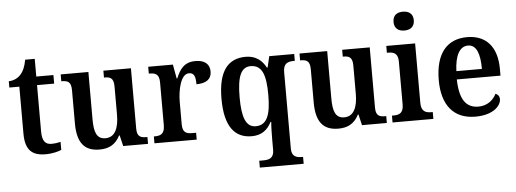

<svg xmlns="http://www.w3.org/2000/svg" viewBox="-58 -936 3600 1340"><g transform="rotate(-5 1741.5 -265.5)"><path d="M231 10C281 10 323 -2 342 -11V-67C322 -62 301 -59 277 -59C233 -59 213 -87 213 -152V-476H333V-536H213V-660H146C137 -611 123 -580 104 -559C85 -537 55 -521 19 -520V-476H89V-147C89 -31 137 10 231 10Z M609 10C672 10 720 -12 753 -76H757L775 0H949V-48H942C905 -48 876 -54 876 -113V-536H683V-488H686C724 -488 751 -481 751 -420V-222C751 -127 723 -65 657 -65C595 -65 578 -115 578 -204V-536H384V-488H387C431 -488 453 -477 453 -419V-187C453 -51 503 10 609 10Z M994 0H1290V-48H1263C1224 -48 1195 -56 1195 -115V-273C1195 -354 1218 -466 1276 -466C1312 -466 1322 -440 1322 -385C1392 -385 1428 -413 1428 -465C1428 -514 1397 -547 1329 -547C1252 -547 1220 -504 1192 -437H1188L1170 -536H997V-488H1001C1042 -488 1070 -479 1070 -420V-120C1070 -57 1039 -48 998 -48H994Z M1712 233H2019V185H2014C1973 185 1939 177 1939 120V-417C1939 -479 1973 -488 2014 -488H2020V-536H1845L1827 -458H1822C1794 -511 1749 -546 1681 -546C1555 -546 1487 -461 1487 -268C1487 -76 1555 10 1675 10C1746 10 1787 -25 1814 -78H1819C1816 -49 1815 8 1815 44V118C1815 177 1780 185 1739 185H1712ZM1709 -57C1640 -57 1614 -128 1614 -267C1614 -409 1640 -478 1709 -478C1790 -478 1815 -407 1815 -267C1815 -128 1788 -57 1709 -57Z M2282 10C2345 10 2393 -12 2426 -76H2430L2448 0H2622V-48H2615C2578 -48 2549 -54 2549 -113V-536H2356V-488H2359C2397 -488 2424 -481 2424 -420V-222C2424 -127 2396 -65 2330 -65C2268 -65 2251 -115 2251 -204V-536H2057V-488H2060C2104 -488 2126 -477 2126 -419V-187C2126 -51 2176 10 2282 10Z M2801 -632C2840 -632 2872 -651 2872 -698C2872 -746 2840 -764 2801 -764C2761 -764 2730 -746 2730 -698C2730 -651 2761 -632 2801 -632ZM2662 0H2948V-48H2937C2897 -48 2867 -60 2867 -120V-536H2665V-488H2675C2714 -488 2743 -476 2743 -420V-118C2743 -60 2714 -48 2674 -48H2662Z M3242 10C3368 10 3423 -51 3423 -98C3423 -118 3410 -132 3395 -137C3374 -94 3332 -58 3269 -58C3183 -58 3138 -119 3135 -260H3441V-307C3441 -465 3362 -548 3232 -548C3090 -548 3009 -452 3009 -265C3009 -91 3090 10 3242 10ZM3316 -318H3137C3141 -428 3175 -489 3233 -489C3293 -489 3316 -422 3316 -318Z"/></g></svg>

Font: Noto Serif Khmer SemiCondensed SemiBold
Style: Regular
Weight: 600
Width: 4
Designer: Danh Hong and the Monotype Design Team
Foundry: Monotype Imaging Inc.
Version: Version 2.004